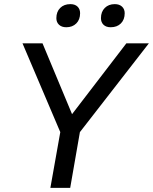

<svg xmlns="http://www.w3.org/2000/svg" viewBox="-20 -910 741 930"><path d="M272 -270 89 -700H186L329 -357L592 -700H701L367 -270L320 0H224ZM253 -822Q253 -853 271.5 -871.5Q290 -890 321 -890Q343 -890 355.5 -878Q368 -866 368 -846Q368 -815 349.5 -796.5Q331 -778 301 -778Q279 -778 266 -790Q253 -802 253 -822ZM469 -822Q469 -853 487.5 -871.5Q506 -890 536 -890Q558 -890 571 -878Q584 -866 584 -846Q584 -815 565.5 -796.5Q547 -778 516 -778Q494 -778 481.5 -790Q469 -802 469 -822Z"/></svg>

Font: Bai Jamjuree Medium
Style: Italic
Weight: 500
Italic angle: -10°
Version: Version 1.000; ttfautohint (v1.6)